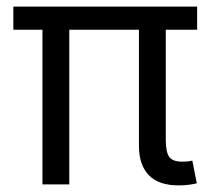

<svg xmlns="http://www.w3.org/2000/svg" viewBox="-20 -560 641 583"><path d="M523.9 2.9Q462.9 3.4 432.4 -27.6Q401.9 -58.6 401.9 -117.2V-515.1H483.4V-135.3Q483.4 -97.7 494.1 -83.3Q504.9 -68.8 533.7 -69.3Q545.9 -69.3 552 -70.1Q558.1 -70.8 564 -72.3L577.6 -3.4Q567.9 -1 554 1Q540 2.9 523.9 2.9ZM108.9 0V-515.1H190.4V0ZM20.5 -469.7V-540H578.6V-469.7Z"/></svg>

Font: V-Inter
Style: Regular-375
Weight: 375
Designer: Rasmus Andersson
Foundry: rsms
Version: Version 4.000;git-4146feb